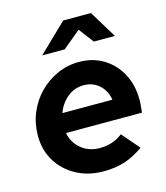

<svg xmlns="http://www.w3.org/2000/svg" viewBox="-112 -827 800 923"><g transform="rotate(-15 288.0 -365.5)"><path d="M291 10Q215 10 155.5 -22Q96 -54 62 -109.5Q28 -165 28 -237Q28 -297 50 -350Q72 -403 111 -443Q150 -483 201 -506Q252 -529 310 -529Q379 -529 432 -496.5Q485 -464 515 -407.5Q545 -351 545 -278Q545 -267 544 -254Q543 -241 540 -215H162Q171 -166 209 -134.5Q247 -103 302 -103Q335 -103 364 -113Q393 -123 415 -141L490 -54Q442 -20 395 -5Q348 10 291 10ZM170 -312H419Q411 -359 379.5 -387Q348 -415 303 -415Q257 -415 222 -386.5Q187 -358 170 -312ZM148 -605 289 -741H427L510 -605H405L349 -679L260 -605Z"/></g></svg>

Font: Red Hat Display
Style: Bold Italic
Weight: 700
Italic angle: -12°
Designer: Pentagram, MCKL
Foundry: Pentagram, MCKL
Version: Version 1.023; ttfautohint (v1.8.3)